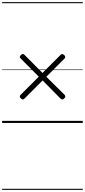

<svg xmlns="http://www.w3.org/2000/svg" viewBox="-20 -1163 803 1816"><path d="M587 -232Q580 -224 571.5 -222.5Q563 -221 555 -228L383 -402L209 -228Q201 -220 192.5 -222.5Q184 -225 177 -233Q169 -239 167.5 -247.5Q166 -256 173 -264L347 -438L175 -610Q166 -618 167.5 -626.5Q169 -635 177 -641Q184 -650 193 -652Q202 -654 210 -646L382 -473L555 -646Q563 -653 571 -651.5Q579 -650 587 -642Q595 -635 596.5 -626Q598 -617 591 -610L418 -437L592 -265Q599 -257 597.5 -248Q596 -239 587 -232ZM0 623H763V633H0ZM0 -20H763V0H0ZM0 -505H763V-500H0ZM0 -1143H763V-1133H0Z"/></svg>

Font: Playwrite CL Guides
Style: Regular
Weight: 400
Designer: Veronika Burian, José Scaglione
Foundry: TypeTogether
Version: Version 1.003